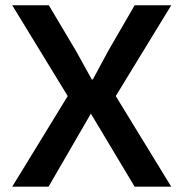

<svg xmlns="http://www.w3.org/2000/svg" viewBox="-20 -700 688 720"><path d="M233.9 -339.8 25.9 -680.2H163.1L265.1 -508.8L324.2 -401.9H328.1L386.2 -509.8L484.9 -680.2H622.1L414.1 -339.8L622.1 0H484.9L320.8 -273.9L162.1 0H25.9Z"/></svg>

Font: TASA Orbiter Deck SemiBold
Style: Regular
Weight: 600
Designer: Weizhong Zhang
Version: Version 1.000;Glyphs 3.1.2 (3151)